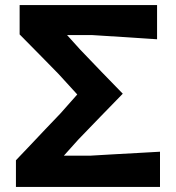

<svg xmlns="http://www.w3.org/2000/svg" viewBox="-20 -733 692 753"><path d="M42.5 0V-104.5Q66.5 -129.5 96.8 -161.5Q127 -193.5 158.2 -226.5Q189.5 -259.5 216.5 -287.5L283 -362.5L209.5 -443Q171 -482.5 133.8 -520.2Q96.5 -558 57 -598V-713H596V-579Q526 -583.5 461.8 -587.8Q397.5 -592 340.5 -595.5H243L294.5 -538.5Q335.5 -495.5 378.2 -451.2Q421 -407 461.5 -365.5Q419.5 -322.5 374.2 -275.8Q329 -229 287.5 -186L230.5 -122.5H334.5Q375.5 -125 425 -127.8Q474.5 -130.5 522.8 -133.2Q571 -136 607.5 -138V0Z"/></svg>

Font: Commissioner Loud SemiBold
Style: Regular
Weight: 600
Designer: Kostas Bartsokas
Foundry: Kostas Bartsokas
Version: Version 1.000; ttfautohint (v1.8.3)